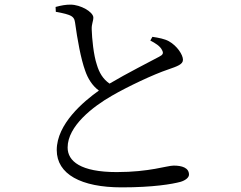

<svg xmlns="http://www.w3.org/2000/svg" viewBox="-20 -782 1040 829"><path d="M629 -607C650 -596 672 -583 680 -565C687 -552 683 -545 667 -537C630 -517 527 -465 453 -421C424 -441 408 -469 398 -503C384 -544 377 -617 376 -655C375 -679 383 -689 383 -707C382 -730 329 -762 284 -762C264 -762 246 -759 220 -752L221 -731C236 -728 260 -724 276 -718C296 -711 302 -701 304 -685C314 -612 329 -528 348 -476C359 -444 378 -412 407 -391C341 -344 225 -247 225 -134C225 -30 330 27 505 27C641 27 723 13 760 3C780 -3 796 -15 796 -28C796 -58 765 -67 730 -67C701 -67 626 -39 484 -39C328 -39 272 -86 272 -145C272 -238 382 -322 462 -368C531 -408 643 -461 706 -482C746 -496 770 -504 770 -524C770 -545 745 -584 709 -604C691 -614 665 -619 638 -623Z"/></svg>

Font: Source Han Serif
Style: Regular
Weight: 400
Designer: Ryoko NISHIZUKA 西塚涼子 (kana & ideographs); Frank Grießhammer (Latin, Greek & Cyrillic); Wenlong ZHANG 张文龙 (bopomofo); San
Foundry: Adobe Systems Incorporated
Version: Version 1.001;PS 1.001;hotconv 16.6.54;makeotf.lib2.5.65590